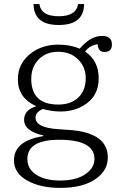

<svg xmlns="http://www.w3.org/2000/svg" viewBox="-20 -727 591 945"><path d="M372.1 -487.3Q425.8 -550.3 481.9 -550.3Q530.8 -550.3 530.8 -508.3Q530.8 -471.2 494.6 -471.2Q462.4 -471.2 460.9 -509.3Q421.4 -504.4 398.9 -473.1Q465.8 -428.7 465.8 -341.3Q465.8 -250 388.7 -206.1Q340.3 -178.2 277.8 -178.2Q237.3 -178.2 190.9 -190.4Q154.8 -175.3 154.8 -148.4Q154.8 -98.6 265.6 -91.3L321.8 -87.4Q510.7 -73.7 510.7 47.9Q510.7 111.3 453.6 151.9Q390.1 197.8 276.9 197.8Q178.2 197.8 113.8 161.6Q48.8 125.5 48.8 62Q48.8 -34.7 193.8 -57.1V-60.1Q98.6 -81.5 98.6 -137.2Q98.6 -186 158.7 -204.1Q67.9 -244.6 67.9 -336.4Q67.9 -417.5 135.7 -467.3Q190.4 -507.3 266.6 -507.3Q327.1 -507.3 372.1 -487.3ZM265.6 -472.2Q208 -472.2 170.9 -435.1Q133.8 -398.4 133.8 -338.4Q133.8 -212.4 266.6 -212.4Q334 -212.4 370.6 -252.4Q401.9 -286.1 401.9 -342.3Q401.9 -397 365.7 -433.1Q328.1 -472.2 265.6 -472.2ZM271 -39.1Q114.7 -39.1 114.7 55.7Q114.7 107.9 164.6 136.7Q207.5 161.6 275.9 161.6Q373.5 161.6 419.9 113.8Q444.8 88.9 444.8 54.7Q444.8 -39.1 271 -39.1ZM394 -707Q392.6 -604 269 -604Q146.5 -604 145 -707H173.8Q182.6 -647 269 -647Q354.5 -647 364.7 -707Z"/></svg>

Font: I.MingCP
Style: Regular
Weight: 400
Designer: I.Font Project
Version: Version 8.000; Sep 06, 2022